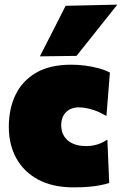

<svg xmlns="http://www.w3.org/2000/svg" viewBox="-20 -796 526 828"><path d="M297 12Q207.5 12 145.2 -21.2Q83 -54.5 50.5 -113.2Q18 -172 18 -249Q18 -326.5 47 -387Q76 -447.5 135.5 -482.2Q195 -517 287 -517Q317.5 -517 348 -513Q378.5 -509 405.8 -501.5Q433 -494 454 -483L439 -296Q410 -312.5 387.5 -320.2Q365 -328 348.2 -330.5Q331.5 -333 320 -333Q285.5 -333 264.8 -312.2Q244 -291.5 244 -256Q244 -228 257 -207.8Q270 -187.5 294.2 -176.8Q318.5 -166 352 -166Q368 -166 383.5 -169Q399 -172 414 -178.2Q429 -184.5 443 -194L451 -7Q432.5 -1 410.2 3.2Q388 7.5 360.2 9.8Q332.5 12 297 12ZM152 -553Q180 -608 207.8 -662.2Q235.5 -716.5 263 -771L486 -776Q455.5 -737.5 425.5 -700Q395.5 -662.5 366.8 -626.2Q338 -590 310 -555Z"/></svg>

Font: Commissioner Thin Black
Style: Regular
Weight: 900
Version: Version 1.000